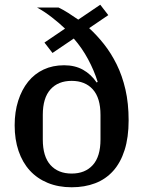

<svg xmlns="http://www.w3.org/2000/svg" viewBox="-20 -780 614 812"><path d="M283 12Q227 12 182 -6.5Q137 -25 106 -59Q75 -93 58.5 -141.5Q42 -190 42 -250Q42 -307 57 -354Q72 -401 99 -434.5Q126 -468 164.5 -486Q203 -504 251 -504Q297 -504 331 -485Q365 -466 389 -431L393 -434Q378 -482 352.5 -529.5Q327 -577 292 -617L202 -556L168 -600L255 -659Q230 -683 199 -707Q168 -731 137 -748H228Q247 -739 269 -725Q291 -711 311 -697L404 -760L438 -716L357 -661Q390 -631 420 -593Q450 -555 473.5 -507.5Q497 -460 510.5 -401.5Q524 -343 524 -271Q524 -199 507 -145.5Q490 -92 458.5 -57Q427 -22 382.5 -5Q338 12 283 12ZM283 -46Q340 -46 372.5 -82Q405 -118 405 -190V-294Q405 -366 372.5 -402Q340 -438 283 -438Q226 -438 193.5 -402Q161 -366 161 -294V-190Q161 -118 193.5 -82Q226 -46 283 -46Z"/></svg>

Font: IBM Plex Serif Medium
Style: Regular
Weight: 500
Designer: Mike Abbink, Paul van der Laan, Pieter van Rosmalen
Foundry: Bold Monday
Version: Version 2.5